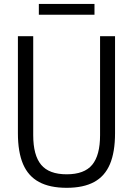

<svg xmlns="http://www.w3.org/2000/svg" viewBox="-20 -919 657 949"><path d="M309.5 9.3Q226.2 9.3 172.9 -19.5Q119.6 -48.2 94 -107.8Q68.5 -167.5 68.5 -260.4V-740H144.2V-251Q144.2 -151.5 183.4 -104.5Q222.6 -57.5 309.5 -57.5Q396.9 -57.5 435.7 -104.5Q474.6 -151.5 474.6 -251V-740H548.6V-260.4Q548.6 -167.5 523.4 -107.8Q498.3 -48.2 445.4 -19.5Q392.6 9.3 309.5 9.3ZM172 -846.3V-899.5H447V-846.3Z"/></svg>

Font: Encode Sans Condensed Thin
Style: Regular
Weight: 100
Width: 3
Designer: Multiple Designers
Foundry: Impallari Type
Version: Version 3.002